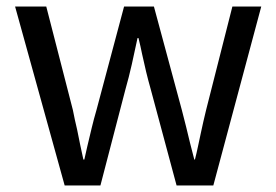

<svg xmlns="http://www.w3.org/2000/svg" viewBox="-20 -564 842 585"><path d="M202 -229 121 -544H26L177 1H286L362 -291C377 -343 387 -392 399 -448H402C406 -431 410 -415 413 -399C421 -362 429 -328 439 -293L518 1H630L776 -544H688L608 -229C602 -205 597 -182 592 -159C586 -132 581 -105 574 -78H572C563 -112 555 -144 547 -178C543 -195 538 -212 534 -229L449 -544H358L274 -229C263 -192 255 -155 246 -118C243 -105 240 -92 237 -78H234C227 -109 221 -139 215 -169C210 -189 206 -209 202 -229Z"/></svg>

Font: Bithumb Trading Sans
Style: Regular
Weight: 400
Designer: HamHyungwon
Foundry: Bithumb
Version: Version 1.300;FEAKit 1.0